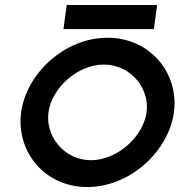

<svg xmlns="http://www.w3.org/2000/svg" viewBox="-20 -742 723 773"><path d="M248.6 -722 235.5 -625H599.5L612.6 -722ZM398.2 -482C505.2 -482 583.3 -387 570.2 -290C557.1 -193 453.1 -97 346.1 -97C239.1 -97 162.1 -193 175.2 -290C188.3 -387 291.2 -482 398.2 -482ZM331.5 11C504.5 11 659.1 -134 680.2 -290C701.3 -446 585.8 -590 412.8 -590C239.8 -590 86.3 -446 65.2 -290C44.1 -134 157.5 11 331.5 11Z"/></svg>

Font: Charger
Style: ExBdIt
Weight: 400
Designer: Jasper
Foundry: Cannot Into Space Fonts
Version: Version 0.99